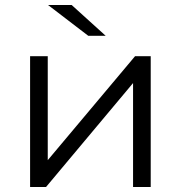

<svg xmlns="http://www.w3.org/2000/svg" viewBox="-20 -752 728 772"><path d="M101 -526H172V-108L523 -526H586V0H515V-418L165 0H101ZM173 -732H268L405 -608H335Z"/></svg>

Font: APTA Sans Regular
Style: Regular
Weight: 400
Version: Version 7.200